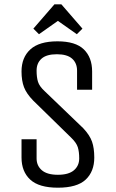

<svg xmlns="http://www.w3.org/2000/svg" viewBox="-20 -857 538 892"><path d="M367 -261Q397 -229 407.5 -199Q418 -169 418 -125Q418 -60 378 -22.5Q338 15 249 15Q161 15 120.5 -22.5Q80 -60 80 -125V-210H150V-121Q150 -87 174.5 -66Q199 -45 249 -45Q299 -45 323.5 -66Q348 -87 348 -121Q348 -152 341.5 -173Q335 -194 310 -218L134 -390Q103 -422 91.5 -452Q80 -482 80 -525Q80 -590 121 -627.5Q162 -665 247 -665Q331 -665 369.5 -627.5Q408 -590 408 -525V-440H338V-529Q338 -564 315 -584.5Q292 -605 244 -605Q196 -605 173 -584.5Q150 -564 150 -529Q150 -498 156.5 -477Q163 -456 188 -433ZM161 -698 135 -724 233 -837H265L363 -724L337 -698L249 -760Z"/></svg>

Font: Unica One
Style: Regular
Weight: 400
Designer: Eduardo Rodriguez Tunni
Foundry: Eduardo Rodriguez Tunni
Version: Version 2.000; ttfautohint (v1.8.4.7-5d5b);gftools[0.9.23]